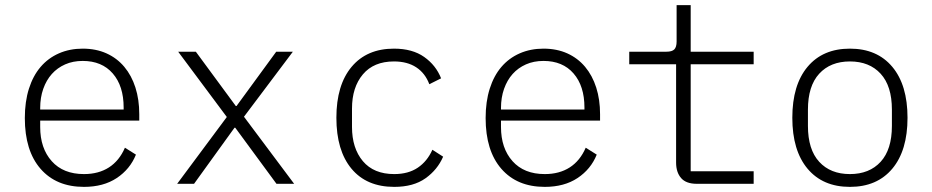

<svg xmlns="http://www.w3.org/2000/svg" viewBox="-20 -718 3640 750"><path d="M308 12Q200 12 138.5 -58.5Q77 -129 77 -257Q77 -321 93 -371.5Q109 -422 138.5 -456.5Q168 -491 210 -509.5Q252 -528 303 -528Q355 -528 396 -509.5Q437 -491 465.5 -457Q494 -423 509 -376Q524 -329 524 -272V-247H137V-222Q137 -139 182 -88.5Q227 -38 308 -38Q365 -38 405.5 -64Q446 -90 468 -141L511 -114Q488 -57 436 -22.5Q384 12 308 12ZM303 -480Q265 -480 234.5 -466.5Q204 -453 182.5 -429Q161 -405 149 -371Q137 -337 137 -296V-290H463V-298Q463 -382 420.5 -431Q378 -480 303 -480Z M672 0 866 -261 676 -516H745L901 -304H904L1059 -516H1124L933 -262L1129 0H1060L899 -219H896L738 0Z M1520 12Q1412 12 1353 -59Q1294 -130 1294 -258Q1294 -386 1353.5 -457Q1413 -528 1519 -528Q1591 -528 1637 -495.5Q1683 -463 1703 -412L1657 -389Q1641 -432 1606 -455Q1571 -478 1519 -478Q1440 -478 1397.5 -427.5Q1355 -377 1355 -294V-222Q1355 -139 1397.5 -88.5Q1440 -38 1520 -38Q1575 -38 1612 -63Q1649 -88 1669 -133L1711 -106Q1689 -55 1642 -21.5Q1595 12 1520 12Z M2108 12Q2000 12 1938.5 -58.5Q1877 -129 1877 -257Q1877 -321 1893 -371.5Q1909 -422 1938.5 -456.5Q1968 -491 2010 -509.5Q2052 -528 2103 -528Q2155 -528 2196 -509.5Q2237 -491 2265.5 -457Q2294 -423 2309 -376Q2324 -329 2324 -272V-247H1937V-222Q1937 -139 1982 -88.5Q2027 -38 2108 -38Q2165 -38 2205.5 -64Q2246 -90 2268 -141L2311 -114Q2288 -57 2236 -22.5Q2184 12 2108 12ZM2103 -480Q2065 -480 2034.5 -466.5Q2004 -453 1982.5 -429Q1961 -405 1949 -371Q1937 -337 1937 -296V-290H2263V-298Q2263 -382 2220.5 -431Q2178 -480 2103 -480Z M2702 0Q2660 0 2640.5 -22.5Q2621 -45 2621 -83V-467H2438V-516H2583Q2605 -516 2614 -525Q2623 -534 2623 -556V-698H2678V-516H2924V-467H2678V-49H2924V0Z M3300 12Q3194 12 3134.5 -59Q3075 -130 3075 -258Q3075 -386 3134.5 -457Q3194 -528 3300 -528Q3406 -528 3465.5 -457Q3525 -386 3525 -258Q3525 -130 3465.5 -59Q3406 12 3300 12ZM3300 -38Q3376 -38 3420 -86Q3464 -134 3464 -226V-290Q3464 -382 3420 -430Q3376 -478 3300 -478Q3224 -478 3180 -430Q3136 -382 3136 -290V-226Q3136 -134 3180 -86Q3224 -38 3300 -38Z"/></svg>

Font: IBM Plex Mono Light
Style: Regular
Weight: 300
Monospace: yes
Designer: Mike Abbink, Paul van der Laan, Pieter van Rosmalen
Foundry: Bold Monday
Version: Version 2.3